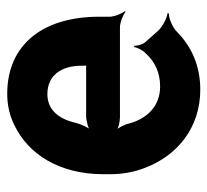

<svg xmlns="http://www.w3.org/2000/svg" viewBox="-42 -536 588 545"><g transform="rotate(-90 252.5 -264.0)"><path d="M258 -538C226 -538 196 -531 170 -518C87 -479 30 -390 30 -265V-246C30 -211 36 -178 48 -147C83 -55 162 10 270 10C339 10 394 -16 435 -57C447 -69 474 -80 486 -79L487 -83C474 -84 447 -98 436 -111L405 -146C398 -154 394 -169 395 -177L391 -178C390 -170 382 -153 374 -146C351 -120 320 -104 279 -104C224 -104 188 -140 174 -192C171 -206 160 -226 152 -233L151 -229C159 -223 178 -218 192 -218H447C461 -218 483 -209 491 -202L493 -204C486 -212 477 -234 477 -248V-278C477 -434 400 -538 258 -538ZM338 -326V-320C338 -317 338 -311 340 -310L342 -312C341 -314 335 -314 332 -314H196C182 -314 159 -308 151 -301L153 -297C161 -305 172 -328 176 -344C186 -389 211 -424 257 -424C309 -424 338 -387 338 -326Z"/></g></svg>

Font: Asimov
Style: EdgeNar
Weight: 500
Designer: Google
Version: Version 2.000980: 2014